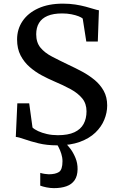

<svg xmlns="http://www.w3.org/2000/svg" viewBox="-20 -771 634 1033"><path d="M287.9 11Q231.7 11 187.4 0.1Q143.1 -10.7 112.2 -21.8Q81.3 -32.9 65 -34.4L73.2 -214.9H137.1L154.9 -85Q165.1 -74.9 185.3 -65.5Q205.5 -56 232.9 -49.8Q260.3 -43.6 291.4 -43.6Q346.2 -43.6 380.2 -59.4Q414.1 -75.2 429.8 -104.1Q445.5 -133.1 445.5 -172.1Q445.5 -213.2 422.6 -241.4Q399.7 -269.5 360.1 -291.2Q320.4 -312.8 269.6 -334.2Q239 -347.3 204.6 -365.6Q170.3 -383.9 140.1 -410.1Q109.8 -436.3 90.8 -472.7Q71.9 -509.2 71.9 -558.7Q71.9 -614 101.3 -657.5Q130.8 -701.1 186 -726.2Q241.1 -751.4 318.4 -751.4Q354.8 -751.4 385.4 -746.6Q415.9 -741.8 440.5 -735.2Q465.1 -728.6 483.1 -723Q501.2 -717.3 512.2 -715.6L506.2 -547.5H444.3L425 -671.1Q418.9 -677 402.9 -683.4Q386.9 -689.7 364.1 -694.2Q341.3 -698.7 314.6 -698.7Q267 -698.7 236.1 -685.6Q205.1 -672.6 190 -647.5Q174.8 -622.5 174.8 -586.7Q174.8 -542.8 197.4 -515.1Q220 -487.3 259.9 -466.5Q299.7 -445.7 350.3 -421.5Q385.3 -405.3 421.4 -386Q457.5 -366.6 488.3 -341.4Q519 -316.2 537.9 -282.4Q556.7 -248.6 556.7 -203.3Q556.7 -164.8 541 -126.7Q525.4 -88.5 493 -57.4Q460.5 -26.3 409.5 -7.6Q358.6 11 287.9 11ZM270 241.2Q250.8 241.2 230.3 237.1Q209.8 232.9 196.5 227.8L196.6 159.1Q207.1 162.6 221.1 164.6Q235 166.7 242.1 166.7Q278.2 166.7 297.2 154.4Q316.2 142 316.2 96.4Q316.2 76.3 309.8 56.3Q303.5 36.4 295.4 21.2Q287.4 5.9 282.6 0H313.8H332.5Q343.2 8.8 358.8 29.5Q374.3 50.2 386.2 78.9Q398 107.7 397.4 139.9Q396.8 176.3 381.3 198.7Q365.7 221.1 337.4 231.1Q309.2 241.2 270 241.2Z"/></svg>

Font: Merriweather Light
Style: Regular
Weight: 300
Designer: Eben Sorkin
Foundry: Eben Sorkin
Version: Version 2.100